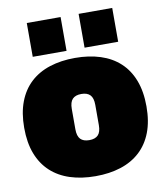

<svg xmlns="http://www.w3.org/2000/svg" viewBox="-87 -849 794 934"><g transform="rotate(-10 310.0 -382.0)"><path d="M612 -278Q612 -204 591 -149.5Q570 -95 530.5 -58.5Q491 -22 435 -4Q379 14 310 14Q241 14 185 -4Q129 -22 89.5 -58.5Q50 -95 29 -149.5Q8 -204 8 -278Q8 -351 29 -406Q50 -461 89.5 -497.5Q129 -534 185 -552Q241 -570 310 -570Q379 -570 435 -552Q491 -534 530.5 -497.5Q570 -461 591 -406Q612 -351 612 -278ZM310 -164Q339 -164 353.5 -179Q368 -194 368 -228V-328Q368 -362 353.5 -377Q339 -392 310 -392Q281 -392 266.5 -377Q252 -362 252 -328V-228Q252 -194 266.5 -179Q281 -164 310 -164ZM109 -778H276V-611H109ZM365 -778H531V-611H365Z"/></g></svg>

Font: Alfa Slab One
Style: Regular
Weight: 400
Designer: JM Sole
Foundry: JM Sole
Version: Version 1.001